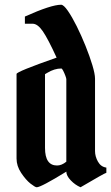

<svg xmlns="http://www.w3.org/2000/svg" viewBox="-20 -790 470 810"><path d="M237.8 -770Q248.5 -770 266.1 -744.6Q283.7 -719.2 303.5 -679.7Q323.2 -640.1 340.8 -596.4Q358.4 -552.7 369.6 -515.4Q380.9 -478 380.9 -458V-152.8Q380.9 -129.9 393.3 -107.9Q405.8 -85.9 428.7 -83V-61Q421.9 -60.1 319.8 0Q296.9 -9.8 278.3 -29.3Q259.8 -48.8 259.8 -65.9Q152.8 0 134.8 0Q128.4 0 108.4 -15.6Q88.9 -31.2 69.3 -60.5Q49.8 -89.8 49.8 -121.1V-478Q49.8 -487.8 218.8 -546.9Q183.1 -625 160.6 -658.2Q138.7 -689.9 117.7 -689.9H85V-720.2Q195.8 -770 237.8 -770ZM220.7 -91.8Q240.2 -91.8 259.8 -107.9V-456.1Q259.8 -460 255.6 -470.9Q251.5 -481.9 246.6 -491.5Q241.7 -501 238.8 -501Q209.5 -501 179.7 -482.9L169.9 -477.1V-166Q169.9 -91.8 220.7 -91.8Z"/></svg>

Font: Bokor
Style: Regular
Weight: 400
Designer: Danh Hong
Foundry: Danh Hong
Version: Version 8.002; ttfautohint (v1.8.3)